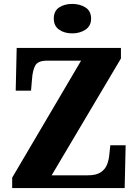

<svg xmlns="http://www.w3.org/2000/svg" viewBox="-20 -958 702 978"><path d="M42 0V-53L393 -649H220Q173 -649 159.5 -624Q146 -599 143 -554L138 -496H60L65 -714H596V-660L243 -65H427Q471 -65 494 -81Q517 -97 526 -121.5Q535 -146 537 -172L542 -218H620L615 0ZM348 -788Q308 -788 281 -807Q254 -826 254 -863Q254 -902 281 -920Q308 -938 348 -938Q387 -938 415.5 -920Q444 -902 444 -863Q444 -826 415.5 -807Q387 -788 348 -788Z"/></svg>

Font: Noto Serif Armenian SemiCondensed ExtraBold
Style: Regular
Weight: 800
Width: 4
Designer: Monotype Design Team
Foundry: Monotype Imaging Inc.
Version: Version 2.008; ttfautohint (v1.8.4.7-5d5b)